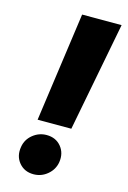

<svg xmlns="http://www.w3.org/2000/svg" viewBox="-114 -783 564 849"><g transform="rotate(15 167.5 -359.0)"><path d="M83.5 -227.5 153.3 -727.5H334L237.8 -227.5ZM127.9 10.3Q85.9 10.3 61.3 -19.5Q36.6 -49.3 43.9 -92.3Q49.3 -127 77.1 -149.7Q105 -172.4 140.1 -172.4Q182.6 -172.4 207 -142.6Q231.4 -112.8 224.6 -70.3Q218.8 -36.1 191.2 -12.9Q163.6 10.3 127.9 10.3Z"/></g></svg>

Font: Inter 18pt ExtraBold
Style: Italic
Weight: 800
Italic angle: -9.3988°
Designer: Rasmus Andersson
Foundry: rsms
Version: Version 4.001;git-66647c0bb